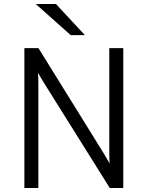

<svg xmlns="http://www.w3.org/2000/svg" viewBox="-20 -941 739 961"><path d="M102 0V-700H172.5L498.5 -174.5Q506 -162 513.5 -149.2Q521 -136.5 528.5 -122.5Q528 -135.5 527.5 -148.5Q527 -161.5 527 -173.5V-700H597V0H529.5L199.5 -527Q192.5 -538.5 185 -551.2Q177.5 -564 170.5 -576.5Q171 -565 171.5 -552.2Q172 -539.5 172 -527V0ZM334 -765 159 -921H260L405 -765Z"/></svg>

Font: Overpass Light
Style: Regular
Weight: 300
Designer: Delve Withrington, Dave Bailey, Thomas Jockin
Foundry: Delve Fonts LLC
Version: Version 4.000; ttfautohint (v1.8.3)